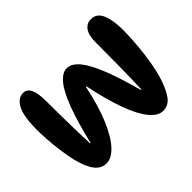

<svg xmlns="http://www.w3.org/2000/svg" viewBox="-140 -832 1047 1047"><g transform="rotate(-45 384.0 -308.5)"><path d="M25 -406Q25 -510 49.5 -556Q74 -602 114 -602Q137 -602 149.5 -585.5Q162 -569 167 -541.5Q172 -514 172 -480Q172 -437 172.5 -379.5Q173 -322 174.5 -261.5Q176 -201 178 -149H182Q213 -280 244.5 -364Q276 -448 309.5 -488.5Q343 -529 377 -529Q414 -529 447.5 -488.5Q481 -448 513.5 -366Q546 -284 580 -159H584Q587 -245 588 -340Q589 -435 589 -514Q589 -571 608 -598Q627 -625 661 -625Q704 -625 723.5 -580.5Q743 -536 743 -461Q743 -406 737.5 -343.5Q732 -281 722 -223Q712 -165 698 -122Q677 -58 651.5 -25Q626 8 585 8Q548 8 511.5 -35.5Q475 -79 443 -166Q411 -253 384 -383H380Q354 -259 318.5 -175.5Q283 -92 243.5 -50Q204 -8 165 -8Q124 -8 96.5 -45Q69 -82 51 -159Q43 -198 37 -242.5Q31 -287 28 -330Q25 -373 25 -406Z"/></g></svg>

Font: DynaPuff
Style: Regular
Weight: 400
Designer: Toshi Omagari, Jennifer Daniel
Foundry: Google Fonts
Version: Version 2.000